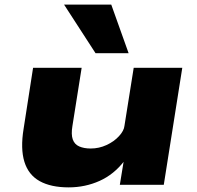

<svg xmlns="http://www.w3.org/2000/svg" viewBox="-20 -799 853 830"><path d="M277 11Q200 11 151.5 -16Q103 -43 85.5 -99.5Q68 -156 82 -242L123 -506H333L293 -254Q287 -218 294.5 -196.5Q302 -175 322.5 -166Q343 -157 372 -157Q408 -157 440.5 -172Q473 -187 494.5 -210.5Q516 -234 518 -255L558 -506H768L688 0H498L515 -104H518Q473 -45 410.5 -17Q348 11 277 11ZM393 -569 257 -779H461L536 -569Z"/></svg>

Font: Nunito Sans 7pt Expanded Black
Style: Italic
Weight: 900
Width: 7
Italic angle: -9°
Designer: Vernon Adams
Foundry: Vernon Adams
Version: Version 3.101;gftools[0.9.27]